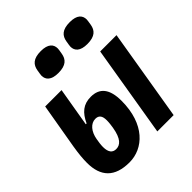

<svg xmlns="http://www.w3.org/2000/svg" viewBox="-205 -875 1022 1022"><g transform="rotate(-45 306.0 -364.5)"><path d="M182.2 12.1C285.9 12.1 383.9 -73.9 383.9 -250C383.9 -339.8 349.1 -381 283 -381C225.9 -381 192.8 -351.9 166.9 -296.2H160.9L198.2 -516H74.9L30.9 -259.9C23.1 -212 19.9 -177.9 19.9 -146C19.9 -44 71 12.1 182.2 12.1ZM139.9 -146C139.9 -164.1 143.1 -182.9 146 -199.9C154.1 -247.9 182.2 -280.9 217 -280.9C242.9 -280.9 255 -266 255 -231.9C255 -214.1 252.1 -193.9 250 -181.1C237.9 -109 212 -88.1 182.2 -88.1C155.9 -88.1 139.9 -105.1 139.9 -146ZM176.8 -646C176.8 -615.1 197.1 -592 251.1 -592C308.9 -592 329.9 -616.1 335.9 -652C339.1 -670.1 340.9 -681.1 340.9 -687.1C340.9 -718 321 -741.1 267 -741.1C208.8 -741.1 187.9 -717 181.8 -681.1C179 -663 176.8 -652 176.8 -646ZM394.9 -646C394.9 -615.1 415.1 -592 469.1 -592C527 -592 547.9 -616.1 554 -652C556.8 -670.1 558.9 -681.1 558.9 -687.1C558.9 -718 539.1 -741.1 485.1 -741.1C426.8 -741.1 405.9 -717 399.9 -681.1C397 -663 394.9 -652 394.9 -646ZM403.1 0H525.9L611.9 -516H489Z"/></g></svg>

Font: Margiela Mono Italic Bold It
Style: Regular
Weight: 700
Designer: Mike Abbink, Paul van der Laan, Pieter van Rosmalen
Foundry: Bold Monday
Version: Version 2.003 2021